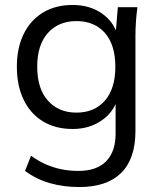

<svg xmlns="http://www.w3.org/2000/svg" viewBox="-20 -531 643 774"><path d="M300 223Q235 223 180 207Q125 191 81 158L105 97Q136 119 166 132Q196 145 228 151.5Q260 158 296 158Q370 158 408 119Q446 80 446 8V-139H456Q440 -80 390 -45.5Q340 -11 273 -11Q204 -11 153.5 -41.5Q103 -72 75.5 -128.5Q48 -185 48 -262Q48 -338 75.5 -394Q103 -450 153.5 -480.5Q204 -511 273 -511Q341 -511 390.5 -477Q440 -443 456 -383L446 -393L455 -502H534Q530 -473 528 -443.5Q526 -414 526 -386V-3Q526 109 468.5 166Q411 223 300 223ZM288 -77Q361 -77 403 -125.5Q445 -174 445 -262Q445 -350 403 -398Q361 -446 288 -446Q216 -446 173 -398Q130 -350 130 -262Q130 -174 173 -125.5Q216 -77 288 -77Z"/></svg>

Font: Mulish ExtraLight
Style: Regular
Weight: 400
Version: Version 3.603